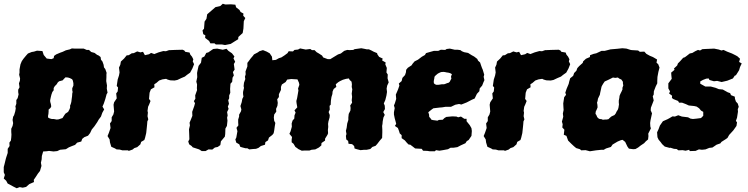

<svg xmlns="http://www.w3.org/2000/svg" viewBox="-56 -781 3985 1023"><path d="M33 222 15 213 -5 202 -15 197 -23 182 -36 170 -30 151 -36 137V109L-32 94L-25 65L-22 55L-15 34V21V12L-5 -3L-6 -21L2 -32L4 -48L5 -64L4 -78V-95L11 -110L14 -125L11 -142L14 -159L19 -167L25 -187L28 -204L26 -214L31 -228V-248L38 -258L43 -278L41 -290V-303L48 -316L45 -337L50 -351L51 -363L46 -383L48 -394V-411L53 -438L60 -455L69 -468L83 -485L93 -496L113 -504L125 -506L141 -511L170 -509L177 -488L193 -469L218 -466L230 -471L232 -483L243 -491L264 -500L278 -505L295 -513L316 -518L327 -523L343 -522H380H390L406 -515H418L430 -504L448 -499L461 -489L470 -485L480 -477L482 -463L490 -453L496 -436L498 -422L505 -413L512 -393L511 -384V-370L510 -349L514 -326L513 -309L517 -287L512 -279L505 -253L497 -229L490 -213L499 -198L489 -180L482 -160L470 -144L462 -130L447 -108L433 -91L424 -72L413 -58L393 -50L382 -41L377 -27L355 -21L344 -9L328 -3L311 4L295 14L264 17L249 24L229 26L205 23L192 25L174 26L167 50L166 68L162 86L165 103L157 130L146 144L133 164L124 177L125 189L100 200L83 215L65 219L49 216ZM246 -144 256 -145 277 -152 284 -163 292 -175 307 -185 315 -200 318 -210 317 -217 321 -227 324 -238 326 -254 328 -268 329 -283 331 -291 329 -300V-311L335 -325V-338L332 -352L328 -359L316 -365L306 -368L293 -369L284 -360L278 -353L267 -350L259 -348L252 -342L246 -332L236 -322L230 -312V-300L223 -291L218 -277L215 -265L212 -251L211 -243L213 -233L215 -227L217 -214L213 -206L203 -197V-187L202 -174L200 -164V-155L209 -150L220 -147H230Z M596 20 582 16 565 15 557 10 537 1 530 -22 528 -38 517 -56 524 -73 533 -99 530 -123 539 -136V-156L548 -171L552 -187L549 -223L552 -236L566 -257L563 -283L571 -294L573 -315L566 -323L571 -357L578 -379L581 -395L578 -421L585 -436L588 -453L605 -469L619 -486L630 -487L646 -497L657 -498L675 -507L692 -502L706 -505L716 -487L738 -492L749 -499L766 -493L789 -502L814 -509L828 -508L845 -514H853L876 -515L917 -516L926 -512L931 -505L954 -501L958 -490L967 -479L974 -465L971 -454L978 -439L969 -416L957 -394L940 -382L929 -373L910 -365L889 -355L874 -352L851 -353L837 -357L829 -361L809 -358L792 -352L777 -339L766 -332L767 -316L748 -305L741 -287L738 -254L746 -243L739 -225L733 -212L730 -190L732 -181L730 -162L734 -145L729 -134L728 -120L726 -100L723 -72L717 -47L713 -35L696 -25L692 -12L675 3L660 8L650 16L630 23L626 20Z M1094 -544 1087 -550H1065L1058 -563L1037 -579L1038 -593L1027 -599L1023 -619L1031 -628L1034 -666L1044 -681L1048 -705L1069 -723L1092 -743L1118 -749L1131 -761L1145 -757L1174 -758L1198 -756L1202 -742L1220 -728L1226 -717L1241 -709L1240 -697L1251 -685L1243 -668L1241 -629L1237 -605L1214 -584L1213 -572L1192 -559L1173 -547L1143 -541L1127 -544ZM1039 24H1019L1005 15L971 4L965 -3L952 -12L947 -27L953 -39L952 -69L951 -92L956 -113L954 -127L961 -144L969 -164L968 -185L979 -216L983 -231L977 -242L985 -255L984 -273L994 -301L993 -311L994 -331L990 -346L995 -370L994 -392L996 -403L1002 -430L1015 -447L1019 -473L1033 -480L1043 -499L1054 -502L1080 -520L1101 -522L1131 -516L1151 -521L1161 -510L1180 -497L1193 -480L1188 -470L1197 -452L1190 -440L1194 -410L1185 -397L1190 -379L1183 -367L1181 -345L1172 -335L1170 -307L1171 -287L1165 -272V-257L1160 -247L1164 -228L1158 -213L1162 -201L1154 -184L1157 -166L1154 -154L1156 -138L1153 -110L1145 -96L1144 -67L1142 -53L1121 -28L1118 -8L1104 2L1089 5L1075 16L1055 15Z M1395 -460 1414 -462 1430 -471 1443 -475 1460 -486 1476 -498 1482 -508 1505 -507 1513 -515 1532 -517 1543 -523 1573 -517 1597 -520 1606 -514H1620L1631 -503L1643 -496L1660 -485L1666 -475L1690 -466H1704L1722 -477L1745 -491L1760 -496L1778 -510L1794 -515L1807 -514L1826 -515L1833 -519L1869 -524L1885 -521L1899 -518H1910L1925 -511L1934 -506L1953 -498L1955 -491L1964 -478L1983 -469L1980 -459L1999 -448L1997 -438L2005 -419L2003 -395L2010 -384L2009 -364L2015 -342L2007 -325L2004 -309L2006 -291L2003 -272L1997 -248L1989 -230L1994 -218L1995 -200L1986 -184L1994 -169L1987 -155L1983 -134L1982 -121L1980 -110L1981 -91V-75L1980 -46L1967 -31L1954 -14L1945 -4L1928 2L1917 13L1898 17H1885L1865 19L1845 14L1833 10L1831 -3L1820 -13L1801 -15L1799 -30L1789 -38L1787 -57L1790 -67L1787 -84L1791 -100L1794 -123L1800 -142V-155L1802 -174L1811 -192L1812 -206L1810 -219L1820 -234L1818 -247L1820 -265L1818 -282L1821 -305L1818 -318L1819 -332L1817 -346L1807 -355L1803 -363L1788 -361L1771 -356L1756 -349L1746 -343L1733 -332L1736 -318L1722 -307L1716 -293L1715 -280L1710 -264L1707 -244L1706 -223L1700 -217L1701 -197L1695 -184L1701 -168L1700 -155L1694 -134L1692 -121L1693 -105L1691 -88L1692 -71L1689 -63L1676 -42V-32L1657 -19L1656 -6L1643 5L1624 15L1604 17L1593 21H1567L1552 22L1533 13L1527 8L1518 2L1508 -15L1498 -23V-37L1500 -51L1486 -68L1492 -81L1499 -106L1498 -123L1503 -139L1512 -149L1513 -166L1519 -181L1513 -193L1528 -209L1524 -232L1523 -243L1527 -258L1531 -281L1534 -299L1532 -309L1539 -329L1537 -340L1529 -358L1511 -359L1496 -360L1474 -357L1466 -344L1446 -331L1441 -318V-302L1430 -279V-264L1421 -252L1424 -233L1422 -217L1415 -201L1416 -186L1405 -171L1403 -155L1405 -137L1411 -126L1408 -108L1405 -86L1402 -71L1395 -62L1377 -48L1372 -33L1358 -24L1356 -10L1334 -3L1321 7L1308 12L1292 13L1272 15L1262 9H1252L1233 4L1224 1L1219 -12L1203 -21L1198 -38L1203 -48L1209 -82L1204 -100L1214 -113L1213 -129V-144L1218 -160V-170L1228 -188L1230 -198L1225 -216L1232 -237L1235 -254L1241 -266L1239 -280V-291L1244 -313L1242 -322L1244 -340L1251 -360L1249 -372L1253 -385L1252 -400L1262 -427V-446L1269 -455L1280 -470L1292 -484L1297 -491L1318 -502L1326 -508L1345 -514L1365 -506L1381 -497L1393 -479Z M2234 25 2221 23 2198 22 2191 12 2174 11 2156 10 2142 -1 2130 -10 2121 -11 2112 -20 2101 -33 2084 -45V-61L2074 -70L2070 -83L2064 -99L2048 -110L2055 -121L2052 -133L2047 -151L2043 -171V-183L2047 -205L2043 -219L2048 -231L2055 -254L2053 -277L2060 -293L2065 -305L2072 -325L2069 -336L2084 -349L2088 -366L2102 -381L2107 -396L2108 -409L2117 -420L2137 -433L2142 -441L2153 -454L2171 -463L2192 -479L2208 -488L2214 -498L2231 -503L2256 -510H2279L2293 -516L2316 -515L2324 -520L2341 -522L2367 -516H2382L2397 -514L2405 -508L2417 -503L2438 -499L2457 -487L2470 -480L2487 -467L2491 -458L2502 -448L2507 -433L2512 -419L2516 -410L2524 -383L2521 -372L2525 -354L2520 -343L2513 -325L2500 -310L2498 -295L2485 -281L2473 -256L2459 -250L2430 -235L2402 -224L2390 -227L2370 -223L2347 -212H2331H2318L2300 -209L2287 -208L2253 -204L2242 -196L2226 -183L2230 -171L2231 -158L2236 -153L2243 -143L2252 -141L2275 -138L2282 -142L2303 -143L2312 -152L2322 -158L2354 -161L2376 -160L2385 -156L2400 -160L2418 -148H2430V-135L2447 -114L2456 -98L2458 -83L2456 -57L2441 -35L2431 -29L2424 -18L2398 -6L2381 3L2361 6H2345L2331 14L2304 19L2285 22L2267 19L2261 25ZM2269 -329H2278L2286 -330L2292 -331L2298 -332H2310L2319 -335L2326 -338L2334 -340L2340 -345L2344 -353L2349 -362L2347 -372L2349 -379L2352 -385L2347 -389L2340 -392L2332 -394L2324 -395L2315 -397L2307 -398L2294 -397L2287 -394L2277 -389L2271 -384L2265 -379L2259 -372L2258 -363L2256 -354L2255 -345L2256 -337L2262 -332Z M2600 20 2586 16 2569 15 2561 10 2541 1 2534 -22 2532 -38 2521 -56 2528 -73 2537 -99 2534 -123 2543 -136V-156L2552 -171L2556 -187L2553 -223L2556 -236L2570 -257L2567 -283L2575 -294L2577 -315L2570 -323L2575 -357L2582 -379L2585 -395L2582 -421L2589 -436L2592 -453L2609 -469L2623 -486L2634 -487L2650 -497L2661 -498L2679 -507L2696 -502L2710 -505L2720 -487L2742 -492L2753 -499L2770 -493L2793 -502L2818 -509L2832 -508L2849 -514H2857L2880 -515L2921 -516L2930 -512L2935 -505L2958 -501L2962 -490L2971 -479L2978 -465L2975 -454L2982 -439L2973 -416L2961 -394L2944 -382L2933 -373L2914 -365L2893 -355L2878 -352L2855 -353L2841 -357L2833 -361L2813 -358L2796 -352L2781 -339L2770 -332L2771 -316L2752 -305L2745 -287L2742 -254L2750 -243L2743 -225L2737 -212L2734 -190L2736 -181L2734 -162L2738 -145L2733 -134L2732 -120L2730 -100L2727 -72L2721 -47L2717 -35L2700 -25L2696 -12L2679 3L2664 8L2654 16L2634 23L2630 20Z M3149 17 3120 20 3087 25 3064 19 3041 20 3034 14 3014 8 3002 -2 2988 -15 2971 -32 2962 -57 2948 -63 2951 -90 2940 -102 2942 -119 2938 -133 2945 -159 2943 -176 2947 -195 2946 -209 2945 -230 2950 -263 2960 -276 2956 -287 2963 -308 2974 -334 2977 -347 2982 -364 2998 -377 3003 -392 3015 -404 3020 -418 3030 -429 3049 -446 3051 -454 3066 -468 3087 -477 3088 -487 3107 -494 3121 -497 3149 -510H3166L3197 -518L3232 -521L3260 -524L3282 -522L3304 -515L3311 -514L3328 -513L3344 -512L3353 -505L3377 -506L3388 -494L3406 -484L3423 -477L3445 -464L3442 -447L3451 -439L3458 -421L3452 -398L3447 -371L3446 -349V-337L3438 -321L3428 -295L3427 -277L3422 -268L3427 -246L3412 -207L3411 -193L3418 -177L3410 -140L3408 -126L3409 -107L3412 -97L3398 -69L3399 -56L3397 -38L3385 -28L3376 -18L3358 -6L3344 5L3330 13L3318 14L3295 11L3287 0L3275 -25L3261 -36L3252 -34L3235 -27L3208 -11L3199 2L3173 10L3161 17ZM3156 -143 3167 -144H3175L3186 -146L3193 -153L3201 -160L3207 -163L3218 -168L3225 -177L3229 -186L3236 -197L3239 -206L3242 -225L3241 -233V-245L3244 -260L3245 -270L3249 -280L3253 -288L3257 -296L3261 -306L3260 -312L3265 -326L3263 -336V-345L3255 -357L3244 -362L3236 -368L3222 -366L3210 -368L3198 -362L3188 -357L3175 -351L3166 -347L3159 -337L3153 -327L3149 -319L3146 -305L3144 -296L3142 -287L3140 -276L3136 -268L3130 -255L3128 -243L3125 -234L3127 -223L3128 -209L3124 -199L3118 -186L3117 -174L3121 -169L3124 -162L3126 -157L3133 -150L3139 -147L3149 -146Z M3486 0 3472 -13 3464 -24 3453 -37 3447 -50 3445 -76 3453 -93 3460 -112 3476 -135 3501 -146 3512 -152 3527 -161 3540 -160 3558 -167 3577 -160 3610 -156 3623 -149 3636 -147 3656 -149 3679 -152 3691 -164V-185L3679 -192L3669 -204L3656 -213L3643 -216L3614 -219L3599 -226L3578 -234H3562L3557 -243L3532 -253L3524 -259L3525 -271L3509 -283L3514 -294L3505 -310V-337L3523 -361L3521 -380L3520 -394L3538 -409L3535 -416L3552 -432L3556 -443L3567 -454L3584 -473L3593 -476L3605 -485L3619 -496L3633 -499L3648 -508L3663 -515L3674 -512L3686 -519L3702 -520L3749 -522L3774 -517L3788 -512L3799 -515L3818 -506L3844 -496L3864 -486L3873 -481L3887 -468L3882 -451L3896 -443L3887 -424L3882 -407L3874 -394L3865 -380L3859 -378L3849 -363L3829 -355L3819 -351L3789 -344L3765 -350L3748 -348L3724 -355L3720 -363L3707 -362L3689 -355L3675 -347V-335L3693 -325L3702 -320H3731L3757 -313L3774 -306L3795 -304L3822 -289L3834 -285L3839 -274L3859 -266L3860 -255L3865 -240L3875 -229L3880 -212L3875 -199L3876 -186L3871 -154L3865 -137L3871 -129L3868 -110L3851 -86L3829 -62L3820 -46L3810 -39L3788 -25L3782 -17L3762 -10L3740 5L3723 7L3703 15L3684 17L3668 15L3650 23L3619 24L3616 17L3597 22L3581 19L3559 20L3549 13L3535 12L3516 6L3512 7Z"/></svg>

Font: Winky Rough ExtraBold
Style: Italic
Weight: 800
Italic angle: -8.97852°
Designer: Simon Atzbach
Foundry: typofactur
Version: Version 1.206; ttfautohint (v1.8.4.7-5d5b)